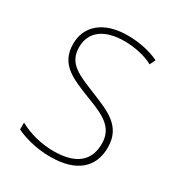

<svg xmlns="http://www.w3.org/2000/svg" viewBox="-137 -630 679 731"><g transform="rotate(30 202.0 -264.0)"><path d="M362 -130C362 -226 287 -251 207 -284C132 -315 76 -334 76 -407C76 -477 130 -513 215 -513C260 -513 310 -502 341 -484L353 -509C317 -526 269 -538 215 -538C110 -538 50 -485 50 -407C50 -317 116 -292 199 -259C277 -229 335 -206 335 -131C335 -59 291 -15 189 -15C134 -15 82 -29 38 -53V-23C70 -7 125 10 189 10C305 10 362 -44 362 -130Z"/></g></svg>

Font: Noto Sans Sinhala UI SemiCondensed Thin
Style: Regular
Weight: 100
Width: 4
Designer: Jelle Bosma - Monotype Design Team
Foundry: Monotype Imaging Inc.
Version: Version 2.006